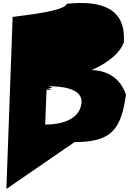

<svg xmlns="http://www.w3.org/2000/svg" viewBox="-20 -934 848 1262"><path d="M63 -821 22 308 470 0C712 0 776 -82 808 -312C765 -436 670 -470 583 -474C651 -503 760 -565 794 -655C808 -869 664 -935 418 -909C410 -851 3 -821 63 -821ZM286 -344C357 -344 287 -354 287 -354C358 -354 295 -367 295 -367C366 -367 530 -361 515 -252C500 -143 374 -115 277 -115Z"/></svg>

Font: Chaingun
Style: Ita
Weight: 400
Version: Version 0.91